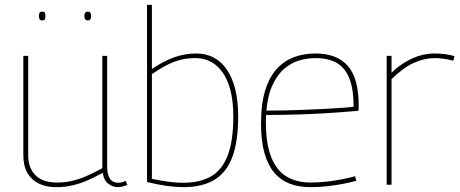

<svg xmlns="http://www.w3.org/2000/svg" viewBox="-20 -760 1893 790"><path d="M211 10Q169 10 139 -5Q109 -20 92.5 -49Q76 -78 76 -121V-530H96V-121Q96 -70 125.5 -39.5Q155 -9 215 -9Q249 -9 279.5 -16.5Q310 -24 340 -37.5Q370 -51 401 -68V-530H421V-76Q421 -51 427 -35.5Q433 -20 443.5 -14Q454 -8 466 -8Q482 -8 497 -16L504 1Q496 4 489.5 6Q483 8 476.5 9Q470 10 464 10Q444 10 425.5 -4Q407 -18 403 -49Q372 -32 341.5 -18.5Q311 -5 279 2.5Q247 10 211 10ZM342 -676Q333 -676 330 -681.5Q327 -687 327 -694Q327 -702 330 -707Q333 -712 342 -712Q350 -712 352.5 -707Q355 -702 355 -694Q355 -687 352.5 -681.5Q350 -676 342 -676ZM154 -676Q145 -676 142.5 -681.5Q140 -687 140 -694Q140 -702 142.5 -707Q145 -712 154 -712Q163 -712 165 -707Q167 -702 167 -694Q167 -687 165 -681.5Q163 -676 154 -676Z M585 -11V-740H605V-476Q653 -509 697.5 -524.5Q742 -540 786 -540Q869 -540 914.5 -472Q960 -404 960 -280Q960 -178 936 -114Q912 -50 862 -20Q812 10 735 10Q703 10 667 5Q631 0 585 -11ZM605 -24Q645 -16 675.5 -12Q706 -8 732 -8Q804 -8 849.5 -35Q895 -62 917.5 -122Q940 -182 940 -280Q940 -357 921.5 -410.5Q903 -464 867.5 -492.5Q832 -521 783 -521Q753 -521 725.5 -514.5Q698 -508 669 -493.5Q640 -479 605 -455Z M1257 10Q1209 10 1171.5 -4.5Q1134 -19 1108 -50Q1082 -81 1068 -130.5Q1054 -180 1054 -250Q1054 -333 1071.5 -389Q1089 -445 1120 -478Q1151 -511 1191.5 -525.5Q1232 -540 1278 -540Q1366 -540 1411 -489Q1456 -438 1456 -325Q1456 -321 1455.5 -314.5Q1455 -308 1455 -304Q1438 -303 1403 -300Q1368 -297 1318.5 -294Q1269 -291 1207.5 -289Q1146 -287 1075 -287Q1074 -280 1074 -273Q1074 -266 1074 -259Q1074 -167 1096.5 -112Q1119 -57 1160 -33Q1201 -9 1258 -9Q1293 -9 1327 -13Q1361 -17 1390.5 -23Q1420 -29 1441 -35L1446 -16Q1424 -10 1394 -4Q1364 2 1329 6Q1294 10 1257 10ZM1076 -305Q1141 -305 1200.5 -307Q1260 -309 1308.5 -311.5Q1357 -314 1390 -316.5Q1423 -319 1435 -321Q1435 -392 1418 -436Q1401 -480 1366.5 -500.5Q1332 -521 1278 -521Q1245 -521 1212 -511.5Q1179 -502 1150.5 -478Q1122 -454 1102 -412Q1082 -370 1076 -305Z M1591 -530V-461Q1621 -489 1650 -506Q1679 -523 1708.5 -531.5Q1738 -540 1768 -540Q1791 -540 1813 -537Q1835 -534 1850 -529L1845 -510Q1828 -515 1807.5 -518Q1787 -521 1769 -521Q1726 -521 1682 -501Q1638 -481 1591 -434V0H1571V-530Z"/></svg>

Font: Georama ExtraCondensed Thin Thin
Style: Regular
Weight: 250
Version: Version 1.001